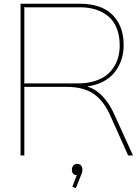

<svg xmlns="http://www.w3.org/2000/svg" viewBox="-20 -830 735 1025"><path d="M619.1 -587.9Q619.1 -640.1 603 -679.7Q586.9 -719.2 557.9 -743.2Q528.8 -767.1 491 -779.1Q453.1 -791 407.2 -791H106.9L109.9 -787.1V-388.2L106.9 -384.8H397Q446.8 -384.8 485.8 -397.2Q524.9 -409.7 549.6 -429.4Q574.2 -449.2 590.3 -476.3Q606.4 -503.4 612.8 -531Q619.1 -558.6 619.1 -587.9ZM419.9 76.2Q419.9 86.9 417 94.2L384.8 174.8L366.2 167L388.2 108.9L393.1 106Q363.8 104.5 363.8 76.2Q363.8 62.5 371.6 53.7Q379.4 44.9 392.1 44.9Q405.3 44.9 412.6 53.5Q419.9 62 419.9 76.2ZM589.8 -220.2 689.9 0H664.1L569.8 -210.9Q534.2 -292 479.7 -329.1Q425.3 -366.2 336.9 -366.2H107.9L109.9 -363.8V0H89.8V-810.1H407.2Q476.1 -810.1 527.3 -787.1Q578.6 -764.2 609.4 -713.4Q640.1 -662.6 640.1 -587.9Q640.1 -548.3 628.7 -512.9Q617.2 -477.5 594.5 -447.3Q571.8 -417 534.2 -396.2Q496.6 -375.5 448.2 -369.1V-367.2Q473.6 -359.4 496.3 -343.3Q519 -327.1 536.6 -305.9Q554.2 -284.7 566.9 -263.9Q579.6 -243.2 589.8 -220.2Z"/></svg>

Font: Sinkin Sans 100 Thin
Style: Regular
Weight: 100
Designer: Keith Bates
Foundry: K-Type
Version: Sinkin Sans (version 1.0)  by Keith Bates   •   © 2014   www